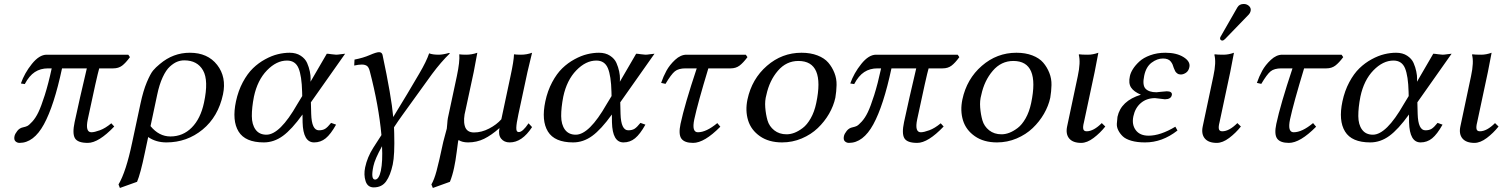

<svg xmlns="http://www.w3.org/2000/svg" viewBox="-20 -703 7520 961"><path d="M622.1 -429.2 630.4 -417Q608.9 -387.7 591.1 -374.3Q573.2 -360.8 546.9 -360.8H476.6Q465.8 -324.7 419.4 -106Q405.8 -41 437.5 -41Q452.6 -41 480 -51Q507.3 -61 537.1 -85.9L551.8 -69.8Q473.6 12.2 419.4 12.2Q369.1 12.2 355.2 -11Q341.3 -34.2 353.5 -91.8Q377.9 -206.1 414.6 -360.8H290.5Q250.5 -173.3 199.7 -80.6Q148.9 12.2 77.6 12.2Q65.9 12.2 57.4 4.2Q48.8 -3.9 52.7 -22Q55.2 -33.2 66.7 -47.9Q78.1 -62.5 96.2 -65.9Q108.4 -68.4 116.9 -72.5Q125.5 -76.7 141.8 -94.5Q158.2 -112.3 172.1 -141.1Q186 -169.9 204.1 -226.8Q222.2 -283.7 238.8 -360.8H220.7Q182.6 -360.8 154.3 -342.3Q126 -323.7 104 -282.2L84.5 -285.2Q102.5 -336.9 139.6 -383.1Q176.8 -429.2 213.4 -429.2Z M666 207 580.1 237.8 573.2 220.2Q610.8 157.2 641.6 9.8L683.1 -184.1Q696.8 -248.5 714.8 -291.3Q732.9 -334 746.1 -349.9Q759.3 -365.7 780.3 -382.8Q846.7 -439 930.2 -439Q1019.5 -439 1066.9 -378.2Q1114.3 -317.4 1096.2 -231Q1072.3 -118.7 993.9 -54.4Q915.5 9.8 813 9.8Q760.3 9.8 721.7 -17.1L705.1 61Q683.1 167 666 207ZM1001 -189Q1024.9 -300.3 996.3 -350.6Q967.8 -400.9 902.3 -400.9Q883.8 -400.9 866.7 -394Q849.6 -387.2 830.3 -369.9Q811 -352.5 794.2 -316.2Q777.3 -279.8 766.6 -228L733.4 -71.8Q775.9 -20 833 -20Q895.5 -20 939.7 -64.5Q983.9 -108.9 1001 -189Z M1536.1 -190.9 1537.6 -132.8Q1540 -50.8 1576.2 -50.8Q1595.2 -50.8 1607.4 -58.3Q1619.6 -65.9 1637.2 -87.9L1662.1 -79.1Q1635.3 -31.2 1610.1 -10.7Q1585 9.8 1552.2 9.8Q1497.1 9.8 1494.6 -90.8L1494.1 -129.9Q1440.4 -55.2 1395.8 -22.7Q1351.1 9.8 1300.3 9.8Q1207.5 9.8 1174.1 -44.7Q1140.6 -99.1 1161.1 -195.8Q1172.4 -248.5 1195.3 -291.5Q1218.3 -334.5 1246.1 -361.3Q1273.9 -388.2 1307.1 -406.2Q1340.3 -424.3 1370.6 -431.6Q1400.9 -439 1429.7 -439Q1462.4 -439 1485.1 -424.1Q1507.8 -409.2 1517.1 -387.9Q1526.4 -366.7 1530.8 -345.2Q1535.2 -323.7 1534.7 -309.1L1534.2 -293.9L1615.7 -434.1Q1623 -434.1 1639.2 -431.6Q1655.3 -429.2 1662.6 -429.2Q1670.4 -429.2 1685.8 -431.6Q1701.2 -434.1 1707.5 -434.1ZM1492.7 -222.2 1492.2 -243.2Q1490.2 -322.8 1474.4 -361.3Q1458.5 -399.9 1416.5 -399.9Q1363.8 -399.9 1316.2 -350.8Q1268.6 -301.8 1251 -219.2Q1240.2 -164.1 1240.5 -121.8Q1240.7 -79.6 1259.3 -54.2Q1277.8 -28.8 1313.5 -28.8Q1380.9 -28.8 1467.8 -181.2Z M1892.1 28.8Q1856.4 93.3 1849.1 127.9Q1834.5 195.8 1857.4 195.8Q1876.5 195.8 1886.2 151.9Q1896 104.5 1892.1 28.8ZM1807.6 134.8Q1818.4 83.5 1848.6 36.1L1889.2 -26.9Q1875.5 -175.3 1831.5 -344.2Q1826.2 -366.7 1816.4 -373.3Q1806.6 -379.9 1791 -379.9Q1775.4 -379.9 1752.9 -375L1754.4 -404.8Q1797.9 -413.1 1830.8 -427.5Q1863.8 -441.9 1877.2 -441.9Q1890.6 -441.9 1894.5 -429.2Q1939 -220.2 1948.2 -117.2Q2024.9 -242.2 2078.1 -334Q2114.7 -396 2127.9 -436Q2145.5 -429.2 2175.8 -429.2Q2196.3 -429.2 2227.5 -438L2231.9 -436Q2188 -393.6 2142.1 -332L1994.1 -127Q1973.1 -98.1 1952.1 -65.9Q1952.1 -61 1952.6 -51Q1953.1 -41 1953.1 -36.1Q1956.1 72.8 1945.8 120.1Q1934.1 174.8 1912.6 204.8Q1891.1 234.9 1850.6 234.9Q1819.8 234.9 1809.8 203.4Q1799.8 171.9 1807.6 134.8Z M2620.1 -342.8 2574.7 -130.9Q2569.3 -105.5 2566.9 -90.1Q2564.5 -74.7 2564.2 -63Q2564 -51.3 2567.1 -46.6Q2570.3 -42 2576.7 -42Q2596.2 -42 2625.5 -85.9L2643.1 -66.9Q2592.8 10.3 2530.8 9.8Q2503.4 9.8 2488.3 -9Q2473.1 -27.8 2480 -62Q2439.9 -26.4 2403.1 -8.3Q2366.2 9.8 2322.8 9.8Q2293.5 9.8 2275.4 -2Q2275.4 -2 2274.4 0Q2273.4 2.4 2272.9 4.9Q2272 9.8 2265.9 57.4Q2259.8 105 2252.9 136.2Q2244.6 175.8 2231.9 207L2146.5 237.8L2139.2 220.2Q2153.3 196.3 2165 152.8Q2176.8 109.4 2198.7 6.8Q2201.7 -7.3 2208 -28.3Q2214.4 -49.3 2216.3 -59.1Q2217.3 -63.5 2218.5 -82.5Q2219.7 -101.6 2221.7 -111.8L2266.6 -321.8Q2282.2 -395.5 2278.8 -431.2Q2290.5 -429.2 2313 -429.2Q2341.8 -429.2 2369.1 -439Q2357.4 -375 2351.1 -342.8L2310.5 -153.8Q2297.4 -105 2306.4 -72.5Q2315.4 -40 2352.5 -40Q2390.6 -40 2428.2 -59.6Q2465.8 -79.1 2489.3 -106L2535.2 -321.8Q2551.8 -398.4 2552.7 -431.2Q2564.5 -429.2 2587.4 -429.2Q2616.2 -429.2 2643.1 -439Q2627 -374.5 2620.1 -342.8Z M3084.5 -190.9 3085.9 -132.8Q3088.4 -50.8 3124.5 -50.8Q3143.6 -50.8 3155.8 -58.3Q3168 -65.9 3185.5 -87.9L3210.4 -79.1Q3183.6 -31.2 3158.4 -10.7Q3133.3 9.8 3100.6 9.8Q3045.4 9.8 3043 -90.8L3042.5 -129.9Q2988.8 -55.2 2944.1 -22.7Q2899.4 9.8 2848.6 9.8Q2755.9 9.8 2722.4 -44.7Q2689 -99.1 2709.5 -195.8Q2720.7 -248.5 2743.7 -291.5Q2766.6 -334.5 2794.4 -361.3Q2822.3 -388.2 2855.5 -406.2Q2888.7 -424.3 2918.9 -431.6Q2949.2 -439 2978 -439Q3010.7 -439 3033.4 -424.1Q3056.2 -409.2 3065.4 -387.9Q3074.7 -366.7 3079.1 -345.2Q3083.5 -323.7 3083 -309.1L3082.5 -293.9L3164.1 -434.1Q3171.4 -434.1 3187.5 -431.6Q3203.6 -429.2 3210.9 -429.2Q3218.8 -429.2 3234.1 -431.6Q3249.5 -434.1 3255.9 -434.1ZM3041 -222.2 3040.5 -243.2Q3038.6 -322.8 3022.7 -361.3Q3006.8 -399.9 2964.8 -399.9Q2912.1 -399.9 2864.5 -350.8Q2816.9 -301.8 2799.3 -219.2Q2788.6 -164.1 2788.8 -121.8Q2789.1 -79.6 2807.6 -54.2Q2826.2 -28.8 2861.8 -28.8Q2929.2 -28.8 3016.1 -181.2Z M3416 -429.2H3712.9L3721.2 -417Q3699.7 -388.2 3681.4 -374.5Q3663.1 -360.8 3637.2 -360.8H3525.4Q3472.2 -185.5 3455.1 -106Q3441.4 -41 3473.1 -41Q3515.1 -41 3570.3 -86.9L3585.4 -68.8Q3505.4 12.2 3449.2 12.2Q3406.2 12.2 3390.6 -9Q3375 -30.3 3386.2 -83Q3406.7 -179.2 3467.3 -360.8H3411.6Q3376 -360.8 3357.7 -345.9Q3339.4 -331.1 3311 -283.2L3289.1 -288.1Q3299.8 -319.8 3315.7 -348.9Q3331.5 -377.9 3359.1 -403.6Q3386.7 -429.2 3416 -429.2Z M3721.2 -205.1Q3743.2 -308.1 3818.6 -373.5Q3894 -439 3991.7 -439Q4037.1 -439 4071.8 -425.5Q4106.4 -412.1 4125.7 -389.6Q4145 -367.2 4156.5 -338.1Q4168 -309.1 4167.2 -277.3Q4166.5 -245.6 4161.1 -213.9Q4152.3 -172.9 4129.6 -133.5Q4106.9 -94.2 4073.2 -62Q4039.6 -29.8 3992.9 -10Q3946.3 9.8 3894.5 9.8Q3828.1 9.8 3783.7 -21.2Q3739.3 -52.2 3724.4 -100.6Q3709.5 -148.9 3721.2 -205.1ZM3976.1 -397.9Q3915.5 -397.9 3873.3 -348.6Q3831.1 -299.3 3815.9 -228Q3807.6 -199.2 3810.3 -164.8Q3813 -130.4 3821.5 -100.6Q3830.1 -70.8 3855.2 -50.8Q3880.4 -30.8 3917 -30.8Q3936 -30.8 3956.1 -38.3Q3976.1 -45.9 3997.8 -62.3Q4019.5 -78.6 4037.8 -110.8Q4056.2 -143.1 4065.4 -187Q4109.9 -397.9 3976.1 -397.9Z M4773.4 -429.2 4781.7 -417Q4760.3 -387.7 4742.4 -374.3Q4724.6 -360.8 4698.2 -360.8H4627.9Q4617.2 -324.7 4570.8 -106Q4557.1 -41 4588.9 -41Q4604 -41 4631.3 -51Q4658.7 -61 4688.5 -85.9L4703.1 -69.8Q4625 12.2 4570.8 12.2Q4520.5 12.2 4506.6 -11Q4492.7 -34.2 4504.9 -91.8Q4529.3 -206.1 4565.9 -360.8H4441.9Q4401.9 -173.3 4351.1 -80.6Q4300.3 12.2 4229 12.2Q4217.3 12.2 4208.7 4.2Q4200.2 -3.9 4204.1 -22Q4206.5 -33.2 4218 -47.9Q4229.5 -62.5 4247.6 -65.9Q4259.8 -68.4 4268.3 -72.5Q4276.9 -76.7 4293.2 -94.5Q4309.6 -112.3 4323.5 -141.1Q4337.4 -169.9 4355.5 -226.8Q4373.5 -283.7 4390.1 -360.8H4372.1Q4334 -360.8 4305.7 -342.3Q4277.3 -323.7 4255.4 -282.2L4235.8 -285.2Q4253.9 -336.9 4291 -383.1Q4328.1 -429.2 4364.7 -429.2Z M4796.9 -205.1Q4818.8 -308.1 4894.3 -373.5Q4969.7 -439 5067.4 -439Q5112.8 -439 5147.5 -425.5Q5182.1 -412.1 5201.4 -389.6Q5220.7 -367.2 5232.2 -338.1Q5243.7 -309.1 5242.9 -277.3Q5242.2 -245.6 5236.8 -213.9Q5228 -172.9 5205.3 -133.5Q5182.6 -94.2 5148.9 -62Q5115.2 -29.8 5068.6 -10Q5022 9.8 4970.2 9.8Q4903.8 9.8 4859.4 -21.2Q4814.9 -52.2 4800 -100.6Q4785.2 -148.9 4796.9 -205.1ZM5051.8 -397.9Q4991.2 -397.9 4949 -348.6Q4906.7 -299.3 4891.6 -228Q4883.3 -199.2 4886 -164.8Q4888.7 -130.4 4897.2 -100.6Q4905.8 -70.8 4930.9 -50.8Q4956.1 -30.8 4992.7 -30.8Q5011.7 -30.8 5031.7 -38.3Q5051.8 -45.9 5073.5 -62.3Q5095.2 -78.6 5113.5 -110.8Q5131.8 -143.1 5141.1 -187Q5185.5 -397.9 5051.8 -397.9Z M5374.5 -321.8Q5389.6 -391.6 5379.4 -429.2L5381.8 -431.2Q5393.6 -429.2 5425.3 -429.2Q5450.2 -429.2 5477.5 -439Q5465.8 -375 5459 -342.8L5405.3 -90.8Q5399.4 -68.4 5402.1 -57.1Q5404.8 -45.9 5418.9 -45.9Q5453.6 -45.9 5494.6 -86.9L5512.2 -69.8Q5486.3 -37.1 5453.6 -12.5Q5420.9 12.2 5391.6 12.2Q5350.1 12.2 5331.5 -10Q5313 -32.2 5321.3 -70.8Z M5652.8 -121.1Q5644 -79.6 5664.6 -51.8Q5685.1 -23.9 5729 -23.9Q5788.1 -23.9 5862.8 -68.8L5873.5 -49.8Q5796.9 10.3 5710.9 9.8Q5671.4 9.8 5642.8 1.5Q5614.3 -6.8 5600.1 -20.3Q5585.9 -33.7 5577.4 -50.5Q5568.8 -67.4 5570.1 -84.7Q5571.3 -102.1 5573.2 -118.2Q5590.3 -198.2 5690.4 -229Q5654.8 -244.1 5641.1 -265.1Q5627.4 -286.1 5635.3 -321.8Q5638.7 -338.4 5650.4 -357.2Q5662.1 -376 5682.6 -395Q5703.1 -414.1 5737.3 -426.5Q5771.5 -439 5813 -439Q5869.1 -439 5904.1 -417Q5939 -395 5933.1 -367.2Q5929.2 -347.7 5916 -338.9Q5902.8 -330.1 5890.1 -330.1Q5879.9 -330.1 5872.6 -335.4Q5865.2 -340.8 5862.3 -346.4Q5859.4 -352.1 5855 -362.8Q5852.1 -373 5849.1 -379.9Q5846.2 -386.7 5840.3 -394.5Q5834.5 -402.3 5824.7 -406.2Q5814.9 -410.2 5800.8 -410.2Q5772 -410.2 5744.1 -389.4Q5716.3 -368.7 5707 -324.2Q5696.8 -276.4 5713.9 -258.8Q5731 -241.2 5768.1 -241.2L5792.5 -243.7Q5816.9 -246.1 5820.3 -246.1Q5834.5 -246.1 5840.8 -241Q5847.2 -235.8 5845.2 -227.1Q5840.8 -206.1 5810.5 -206.1Q5806.6 -206.1 5786.1 -209Q5765.6 -211.9 5761.2 -211.9Q5719.2 -211.9 5690.4 -187.5Q5661.6 -163.1 5652.8 -121.1Z M6205.1 -683.1Q6220.7 -683.1 6231.7 -672.9Q6242.7 -662.6 6239.7 -647.9Q6237.3 -637.2 6230 -629.9L6111.8 -507.8Q6104 -500 6098.1 -500Q6092.3 -500 6089.1 -503.9Q6085.9 -507.8 6086.9 -513.2Q6087.4 -516.6 6091.3 -522.9L6173.3 -666Q6183.1 -683.1 6205.1 -683.1ZM6053.2 -321.8Q6068.4 -391.6 6058.1 -429.2L6060.5 -431.2Q6072.3 -429.2 6104 -429.2Q6128.9 -429.2 6156.2 -439Q6144.5 -375 6137.7 -342.8L6084 -90.8Q6078.1 -68.4 6080.8 -57.1Q6083.5 -45.9 6097.7 -45.9Q6132.3 -45.9 6173.3 -86.9L6190.9 -69.8Q6165 -37.1 6132.3 -12.5Q6099.6 12.2 6070.3 12.2Q6028.8 12.2 6010.3 -10Q5991.7 -32.2 6000 -70.8Z M6397.9 -429.2H6694.8L6703.1 -417Q6681.6 -388.2 6663.3 -374.5Q6645 -360.8 6619.1 -360.8H6507.3Q6454.1 -185.5 6437 -106Q6423.3 -41 6455.1 -41Q6497.1 -41 6552.2 -86.9L6567.4 -68.8Q6487.3 12.2 6431.2 12.2Q6388.2 12.2 6372.6 -9Q6356.9 -30.3 6368.2 -83Q6388.7 -179.2 6449.2 -360.8H6393.6Q6357.9 -360.8 6339.6 -345.9Q6321.3 -331.1 6293 -283.2L6271 -288.1Q6281.7 -319.8 6297.6 -348.9Q6313.5 -377.9 6341.1 -403.6Q6368.7 -429.2 6397.9 -429.2Z M7074.2 -190.9 7075.7 -132.8Q7078.1 -50.8 7114.3 -50.8Q7133.3 -50.8 7145.5 -58.3Q7157.7 -65.9 7175.3 -87.9L7200.2 -79.1Q7173.3 -31.2 7148.2 -10.7Q7123 9.8 7090.3 9.8Q7035.2 9.8 7032.7 -90.8L7032.2 -129.9Q6978.5 -55.2 6933.8 -22.7Q6889.2 9.8 6838.4 9.8Q6745.6 9.8 6712.2 -44.7Q6678.7 -99.1 6699.2 -195.8Q6710.4 -248.5 6733.4 -291.5Q6756.3 -334.5 6784.2 -361.3Q6812 -388.2 6845.2 -406.2Q6878.4 -424.3 6908.7 -431.6Q6939 -439 6967.8 -439Q7000.5 -439 7023.2 -424.1Q7045.9 -409.2 7055.2 -387.9Q7064.5 -366.7 7068.8 -345.2Q7073.2 -323.7 7072.8 -309.1L7072.3 -293.9L7153.8 -434.1Q7161.1 -434.1 7177.2 -431.6Q7193.4 -429.2 7200.7 -429.2Q7208.5 -429.2 7223.9 -431.6Q7239.3 -434.1 7245.6 -434.1ZM7030.8 -222.2 7030.3 -243.2Q7028.3 -322.8 7012.5 -361.3Q6996.6 -399.9 6954.6 -399.9Q6901.9 -399.9 6854.2 -350.8Q6806.6 -301.8 6789.1 -219.2Q6778.3 -164.1 6778.6 -121.8Q6778.8 -79.6 6797.4 -54.2Q6815.9 -28.8 6851.6 -28.8Q6918.9 -28.8 7005.9 -181.2Z M7342.8 -321.8Q7357.9 -391.6 7347.7 -429.2L7350.1 -431.2Q7361.8 -429.2 7393.6 -429.2Q7418.5 -429.2 7445.8 -439Q7434.1 -375 7427.2 -342.8L7373.5 -90.8Q7367.7 -68.4 7370.4 -57.1Q7373 -45.9 7387.2 -45.9Q7421.9 -45.9 7462.9 -86.9L7480.5 -69.8Q7454.6 -37.1 7421.9 -12.5Q7389.2 12.2 7359.9 12.2Q7318.4 12.2 7299.8 -10Q7281.2 -32.2 7289.6 -70.8Z"/></svg>

Font: Linux Biolinum
Style: Italic
Weight: 400
Italic angle: -12°
Designer: Philipp H. Poll
Foundry: Philipp H. Poll
Version: Version 1.1.3 ; ttfautohint (v0.9)